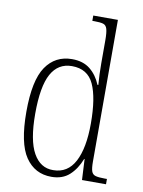

<svg xmlns="http://www.w3.org/2000/svg" viewBox="-86 -820 662 890"><g transform="rotate(10 244.5 -375.0)"><path d="M218 10Q140 10 96 -54.5Q52 -119 52 -267Q52 -415 96 -479.5Q140 -544 219 -544Q271 -544 304 -517.5Q337 -491 355 -447H359Q357 -471 356 -497Q355 -523 355 -548V-656Q355 -693 350 -710Q345 -727 331 -731Q317 -735 290 -735H280V-760H396V-93Q396 -62 401 -47.5Q406 -33 420.5 -29Q435 -25 463 -25H474V0H361L356 -98H354Q335 -49 302.5 -19.5Q270 10 218 10ZM221 -22Q289 -22 322.5 -85.5Q356 -149 356 -265Q356 -386 327 -449Q298 -512 224 -512Q159 -512 126.5 -453Q94 -394 94 -265Q94 -140 127.5 -80.5Q161 -21 221 -22Z"/></g></svg>

Font: Noto Serif Lao Condensed ExtraLight
Style: Regular
Weight: 200
Width: 3
Designer: Monotype Design Team
Foundry: Monotype Imaging Inc.
Version: Version 2.003; ttfautohint (v1.8.4.7-5d5b)